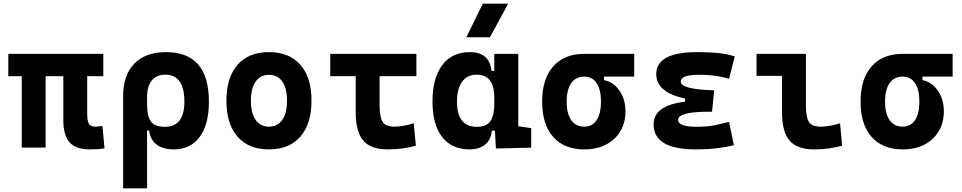

<svg xmlns="http://www.w3.org/2000/svg" viewBox="-20 -815 5313 1060"><path d="M477.5 9.8Q399.4 9.8 364.5 -28.6Q329.6 -66.9 329.6 -151.4V-394.5H231.9V0H100.1V-394.5H25.9V-517.6H550.3V-394.5H461.4V-189Q461.4 -150.4 470 -133.1Q478.5 -115.7 506.8 -115.7Q515.1 -115.7 524.2 -116.7Q533.2 -117.7 545.4 -119.6L557.1 3.9Q536.6 7.3 520 8.5Q503.4 9.8 477.5 9.8Z M937.5 9.8Q880.4 9.8 845 -16.6Q809.6 -43 803.2 -94.7H792V224.6H659.7V-283.2Q659.7 -399.9 721.4 -463.6Q783.2 -527.3 896.5 -527.3Q1133.3 -527.3 1133.3 -253.9Q1133.3 -126.5 1082 -58.3Q1030.8 9.8 937.5 9.8ZM792 -234.9Q792 -171.4 814 -143.1Q835.9 -114.7 890.1 -114.7Q998 -114.7 998 -253.9Q998 -402.8 892.6 -402.8Q844.2 -402.8 818.1 -370.4Q792 -337.9 792 -278.8Z M1464.8 9.8Q1353 9.8 1291.5 -60.5Q1230 -130.9 1230 -258.8Q1230 -387.2 1291.5 -457.3Q1353 -527.3 1464.8 -527.3Q1576.7 -527.3 1638.2 -457.3Q1699.7 -387.2 1699.7 -258.8Q1699.7 -130.9 1638.2 -60.5Q1576.7 9.8 1464.8 9.8ZM1464.8 -115.7Q1512.7 -115.7 1538.6 -153.1Q1564.5 -190.4 1564.5 -258.8Q1564.5 -327.6 1538.6 -364.7Q1512.7 -401.9 1464.8 -401.9Q1417.5 -401.9 1391.4 -364.7Q1365.2 -327.6 1365.2 -258.8Q1365.2 -190.4 1391.4 -153.1Q1417.5 -115.7 1464.8 -115.7Z M2121.1 9.8Q2026.9 9.8 1985.4 -39.1Q1943.8 -87.9 1943.8 -195.3V-394.5H1803.2V-517.6H2278.8V-394.5H2075.7V-232.9Q2075.7 -171.4 2091.3 -143.6Q2106.9 -115.7 2160.2 -115.7Q2180.2 -115.7 2207.3 -120.4Q2234.4 -125 2264.2 -134.3L2275.9 -10.7Q2238.3 0 2199.5 4.9Q2160.6 9.8 2121.1 9.8Z M2572.3 9.8Q2475.1 9.8 2421.4 -58.3Q2367.7 -126.5 2367.7 -253.9Q2367.7 -384.3 2421.6 -455.8Q2475.6 -527.3 2574.2 -527.3Q2682.6 -527.3 2693.4 -423.8H2709V-517.6H2841.3V-118.2L2912.6 -107.4V0L2717.8 4.9L2712.4 -93.8H2695.3Q2690.4 -42 2657.5 -16.1Q2624.5 9.8 2572.3 9.8ZM2709 -242.7V-274.9Q2709 -402.8 2611.8 -402.8Q2560.1 -402.8 2531.5 -364Q2502.9 -325.2 2502.9 -253.9Q2502.9 -114.7 2612.8 -114.7Q2666.5 -114.7 2687.7 -146.7Q2709 -178.7 2709 -242.7ZM2554.7 -609.4 2645.5 -794.9H2785.6L2685.1 -609.4Z M3205.6 9.8Q3095.2 9.8 3034.2 -59.1Q2973.1 -127.9 2973.1 -253.9Q2973.1 -379.4 3034.2 -448.5Q3095.2 -517.6 3205.6 -517.6H3481.4V-392.1H3314.9V-372.6Q3348.6 -366.7 3375.5 -342.8Q3402.3 -318.8 3417.7 -282Q3433.1 -245.1 3433.1 -201.2Q3433.1 -137.7 3404.8 -90.3Q3376.5 -43 3325.4 -16.6Q3274.4 9.8 3205.6 9.8ZM3205.6 -115.7Q3249.5 -115.7 3273.7 -151.6Q3297.9 -187.5 3297.9 -253.9Q3297.9 -320.3 3273.7 -356.2Q3249.5 -392.1 3205.6 -392.1Q3159.2 -392.1 3133.8 -356.2Q3108.4 -320.3 3108.4 -253.9Q3108.4 -187.5 3133.8 -151.6Q3159.2 -115.7 3205.6 -115.7Z M3821.3 9.8Q3588.4 9.8 3588.4 -128.4Q3588.4 -233.4 3762.2 -253.4V-270.5Q3603 -305.7 3603 -405.3Q3603 -527.3 3829.1 -527.3Q3973.6 -527.3 4036.6 -502.9L4004.9 -379.9Q3934.1 -402.3 3839.8 -402.3Q3738.3 -402.3 3738.3 -364.7Q3738.3 -321.3 3922.9 -316.4L3911.1 -198.2H3895.5Q3723.6 -198.2 3723.6 -153.8Q3723.6 -115.2 3825.2 -115.2Q3888.7 -115.2 3930.4 -124.5Q3972.2 -133.8 4004.9 -142.1L4031.7 -13.7Q3991.2 -2.9 3938.2 3.4Q3885.3 9.8 3821.3 9.8Z M4474.6 9.8Q4380.4 9.8 4338.9 -39.1Q4297.4 -87.9 4297.4 -195.3V-396H4156.7V-517.6H4429.2V-232.9Q4429.2 -171.4 4444.8 -143.6Q4460.4 -115.7 4513.7 -115.7Q4554.7 -115.7 4617.7 -134.3L4629.4 -10.7Q4589.4 0 4553 4.9Q4516.6 9.8 4474.6 9.8Z M4963.4 9.8Q4853 9.8 4792 -59.1Q4731 -127.9 4731 -253.9Q4731 -379.4 4792 -448.5Q4853 -517.6 4963.4 -517.6H5239.3V-392.1H5072.8V-372.6Q5106.4 -366.7 5133.3 -342.8Q5160.2 -318.8 5175.5 -282Q5190.9 -245.1 5190.9 -201.2Q5190.9 -137.7 5162.6 -90.3Q5134.3 -43 5083.3 -16.6Q5032.2 9.8 4963.4 9.8ZM4963.4 -115.7Q5007.3 -115.7 5031.5 -151.6Q5055.7 -187.5 5055.7 -253.9Q5055.7 -320.3 5031.5 -356.2Q5007.3 -392.1 4963.4 -392.1Q4917 -392.1 4891.6 -356.2Q4866.2 -320.3 4866.2 -253.9Q4866.2 -187.5 4891.6 -151.6Q4917 -115.7 4963.4 -115.7Z"/></svg>

Font: Cascadia Code PL
Style: Bold
Weight: 700
Monospace: yes
Designer: Aaron Bell
Foundry: Saja Typeworks
Version: Version 2404.023; ttfautohint (v1.8.4)